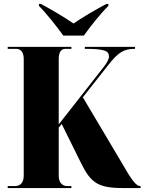

<svg xmlns="http://www.w3.org/2000/svg" viewBox="-20 -951 731 971"><path d="M300 -771H404C436 -816 489 -883 528 -921V-931H518C472 -907 397 -864 352 -832C306 -864 232 -907 187 -931H177V-921C215 -883 268 -816 300 -771ZM19 0H341V-10H320C297 -10 277 -26 277 -62V-306L292 -324L389 -128C438 -28 474 0 601 0H691V-10H689C669 -10 647 -38 595 -129L399 -459L525 -619C579 -689 608 -704 663 -704V-714H409V-704C512 -704 531 -693 531 -665C531 -651 520 -631 502 -609L277 -322V-653C277 -688 290 -704 311 -704H341V-714H19V-704H62C84 -704 100 -688 100 -654V-63C100 -25 81 -10 56 -10H19Z"/></svg>

Font: Noto Serif Display Condensed Black
Style: Regular
Weight: 900
Width: 3
Designer: Monotype Design Team
Foundry: Monotype Imaging Inc.
Version: Version 2.009